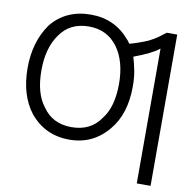

<svg xmlns="http://www.w3.org/2000/svg" viewBox="-96 -826 1142 1123"><g transform="rotate(10 474.5 -264.0)"><path d="M871.1 -699.2V199.2H789.1V-601.6Q746.1 -566.4 640.6 -527.3Q652.3 -488.3 660.2 -447.3Q668 -406.2 668 -355.5Q668 -191.4 585.9 -93.8Q496.1 15.6 355.5 15.6Q210.9 15.6 121.1 -93.8Q43 -195.3 43 -355.5Q43 -511.7 121.1 -621.1Q207 -726.6 355.5 -726.6Q496.1 -726.6 585.9 -621.1Q593.8 -613.3 595.7 -609.4Q597.7 -605.5 605.5 -597.7Q671.9 -617.2 714.8 -636.7Q746.1 -652.3 767.6 -668Q789.1 -683.6 808.6 -699.2ZM355.5 -656.2Q242.2 -656.2 183.6 -570.3Q125 -488.3 125 -355.5Q125 -218.8 183.6 -144.5Q242.2 -58.6 355.5 -58.6Q468.8 -58.6 527.3 -144.5Q585.9 -218.8 585.9 -355.5Q585.9 -488.3 527.3 -570.3Q464.8 -656.2 355.5 -656.2Z"/></g></svg>

Font: 和音 by 宁静之雨，公众号njzyshare
Style: Regular
Weight: 400
Designer: Steve Matteson
Foundry: Ascender Corporation
Version: Version 6.00;June 8, 2018;FontCreator 11.0.0.2388 32-bit